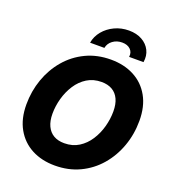

<svg xmlns="http://www.w3.org/2000/svg" viewBox="-167 -1075 1088 1212"><g transform="rotate(20 376.5 -469.5)"><path d="M340.3 11.2Q252 11.2 184.3 -24.4Q116.7 -60.1 78.6 -127.7Q40.5 -195.3 40.5 -290.5Q40.5 -379.9 69.1 -460.7Q97.7 -541.5 151.1 -604.2Q204.6 -667 279.5 -702.9Q354.5 -738.8 446.8 -738.8Q535.2 -738.8 602.8 -703.4Q670.4 -668 708.5 -600.3Q746.6 -532.7 746.6 -437Q746.6 -346.2 717.5 -265.4Q688.5 -184.6 634.8 -122.1Q581.1 -59.6 506.3 -24.2Q431.6 11.2 340.3 11.2ZM348.1 -141.6Q403.8 -141.6 445.6 -168Q487.3 -194.3 515.4 -237.8Q543.5 -281.2 557.6 -333Q571.8 -384.8 571.8 -436Q571.8 -484.9 556.2 -518.3Q540.5 -551.8 511 -568.8Q481.4 -585.9 439.5 -585.9Q384.3 -585.9 342.3 -559.8Q300.3 -533.7 272.2 -490.2Q244.1 -446.8 229.7 -395Q215.3 -343.3 215.3 -291.5Q215.3 -243.2 231.2 -209.5Q247.1 -175.8 276.6 -158.7Q306.2 -141.6 348.1 -141.6ZM490.7 -950.2Q542 -950.2 579.1 -929.4Q616.2 -908.7 633.8 -873.3Q651.4 -837.9 644 -793.9H547.4Q552.2 -824.7 532.2 -844.5Q512.2 -864.3 476.1 -864.3Q439.9 -864.3 413.3 -844.5Q386.7 -824.7 381.3 -793.9H285.2Q292.5 -837.9 321.8 -873.3Q351.1 -908.7 395 -929.4Q439 -950.2 490.7 -950.2Z"/></g></svg>

Font: Inter 28pt ExtraBold
Style: Italic
Weight: 800
Italic angle: -9.3988°
Designer: Rasmus Andersson
Foundry: rsms
Version: Version 4.001;git-66647c0bb